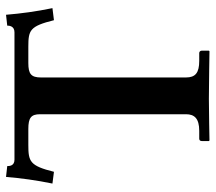

<svg xmlns="http://www.w3.org/2000/svg" viewBox="-59 -654 715 637"><g transform="rotate(-90 298.5 -335.5)"><path d="M87 -645C66 -645 66 -663 66 -669L30 -673C26 -624 19 -572 8 -519L47 -514C67 -594 81 -599 136 -599H189C226 -599 238 -590 238 -560V-76C238 -48 224 -32 183 -32H157C152 -32 149 -29 149 -23V0L151 2C151 2 253 0 289 0C328 0 447 2 447 2L449 0V-23C449 -29 445 -32 441 -32H415C375 -32 360 -45 360 -76V-557C360 -590 372 -599 408 -599H462C517 -599 530 -594 550 -514L590 -519C579 -572 572 -624 568 -673L532 -669C532 -663 531 -645 510 -645Z"/></g></svg>

Font: Libertinus Serif Semibold
Style: Regular
Weight: 600
Designer: Philipp H. Poll, Khaled Hosny
Foundry: Caleb Maclennan
Version: Version 7.050;RELEASE